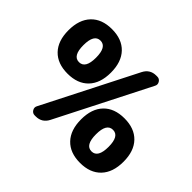

<svg xmlns="http://www.w3.org/2000/svg" viewBox="-161 -979 1228 1228"><g transform="rotate(45 453.0 -365.0)"><path d="M643 -730Q662 -730 672.5 -713Q683 -696 674 -679L355 -51Q329 0 273 0H263Q244 0 233.5 -17Q223 -34 232 -51L551 -679Q577 -730 633 -730ZM626 -192Q626 -94 683 -94Q740 -94 740 -192Q740 -289 683 -289Q626 -289 626 -192ZM824.5 -43Q774 10 683 10Q592 10 541.5 -43Q491 -96 491 -192Q491 -288 541.5 -340.5Q592 -393 683 -393Q774 -393 824.5 -340.5Q875 -288 875 -192Q875 -96 824.5 -43ZM166 -538Q166 -441 223 -441Q280 -441 280 -538Q280 -636 223 -636Q166 -636 166 -538ZM364.5 -389.5Q314 -337 223 -337Q132 -337 81.5 -389.5Q31 -442 31 -538Q31 -634 81.5 -687Q132 -740 223 -740Q314 -740 364.5 -687Q415 -634 415 -538Q415 -442 364.5 -389.5Z"/></g></svg>

Font: Rounded Mplus 1c ExtraBold
Style: Regular
Weight: 800
Version: Version 1.059.20150529